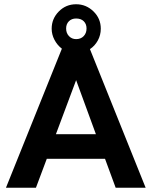

<svg xmlns="http://www.w3.org/2000/svg" viewBox="-20 -883 714 903"><path d="M271 -654Q249 -671 236 -696Q223 -721 223 -748Q223 -795 256.5 -829Q290 -863 338 -863Q385 -863 419.5 -829.5Q454 -796 454 -748Q454 -718 440 -692.5Q426 -667 403 -652L665 0H524L474 -136H200L149 0H8ZM387 -749Q387 -770 374 -783Q361 -796 338 -796Q317 -796 304 -783Q291 -770 291 -749Q291 -727 304.5 -713Q318 -699 338 -699Q360 -699 373.5 -713Q387 -727 387 -749ZM431 -252 338 -506 243 -252Z"/></svg>

Font: Hanken Grotesk
Style: Bold
Weight: 700
Designer: Alfredo Marco Pradil
Foundry: Hanken Design Co.
Version: Version 3.014